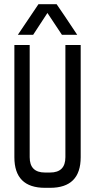

<svg xmlns="http://www.w3.org/2000/svg" viewBox="-20 -899 455 919"><path d="M366.2 -146.5Q366.2 0 219.7 0Q211.9 0 195.3 0Q48.8 0 48.8 -146.5Q48.8 -205.1 48.8 -292Q48.8 -378.9 48.8 -495.1Q48.8 -542 48.8 -683.6Q67.4 -683.6 122.1 -683.6Q122.1 -549.8 122.1 -146.5Q122.1 -73.2 195.3 -73.2Q203.1 -73.2 219.7 -73.2Q293 -73.2 293 -146.5Q293 -325.2 293 -683.6Q311.5 -683.6 366.2 -683.6Q366.2 -549.8 366.2 -146.5ZM65.4 -732.4Q89.8 -769.5 164.1 -878.9Q185.5 -878.9 251 -878.9Q276.4 -842.8 349.6 -732.4Q331.1 -732.4 276.4 -732.4Q258.8 -758.8 207 -836.9Q190.4 -811.5 138.7 -732.4Q120.1 -732.4 65.4 -732.4Z"/></svg>

Font: ZAANS 2018
Style: Regular
Weight: 400
Designer: Counter Creatives
Version: Version 1.0 - 24-01-18